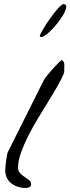

<svg xmlns="http://www.w3.org/2000/svg" viewBox="-20 -930 348 950"><path d="M5.9 -88.9Q5.9 -95.7 7.3 -109.9Q8.8 -124 10.7 -137.7Q12.7 -151.4 14.6 -162.6Q16.6 -173.8 18.6 -176.8L196.3 -532.2Q200.2 -540 211.4 -554.2Q222.7 -568.4 235.8 -583.5Q249 -598.6 262.2 -611.8Q275.4 -625 284.2 -632.8Q291 -630.9 293.9 -626Q296.9 -621.1 297.9 -614.7Q298.8 -608.4 298.3 -602.5Q297.9 -596.7 297.9 -592.8Q297.9 -587.9 297.9 -579.1Q297.9 -570.3 296.9 -570.3Q287.1 -543.9 266.6 -507.8Q246.1 -471.7 220.7 -430.7Q195.3 -389.6 168.5 -345.2Q141.6 -300.8 119.6 -257.3Q97.7 -213.9 83.5 -173.8Q69.3 -133.8 69.3 -100.6Q69.3 -83 79.6 -72.8Q89.8 -62.5 101.6 -54.7Q113.3 -46.9 123.5 -39.1Q133.8 -31.2 133.8 -17.6Q133.8 -8.8 126 -4.4Q118.2 0 107.4 0Q66.4 0 36.1 -22.9Q5.9 -45.9 5.9 -88.9ZM293 -910.2Q309.6 -909.2 307.6 -894Q305.7 -878.9 293.5 -857.9Q281.2 -836.9 262.7 -813.5Q244.1 -790 225.6 -772.9Q207 -755.9 192.9 -749Q178.7 -742.2 176.8 -753.9Q180.7 -763.7 194.3 -787.1Q208 -810.5 225.6 -835.4Q243.2 -860.4 261.2 -881.8Q279.3 -903.3 293 -910.2Z"/></svg>

Font: La Belle Aurore
Style: Regular
Weight: 400
Version: Version 1.001 2001